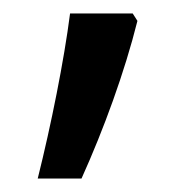

<svg xmlns="http://www.w3.org/2000/svg" viewBox="-20 -135 291 285"><path d="M177 -115H84C75 -45 56 50 36 130H101C134 57 165 -28 184 -104Z"/></svg>

Font: Noto Sans Malayalam SemiCondensed
Style: Regular
Weight: 400
Width: 4
Designer: Jelle Bosma - Monotype Design Team
Foundry: Monotype Imaging Inc.
Version: Version 2.104